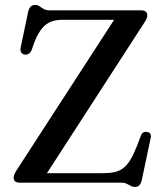

<svg xmlns="http://www.w3.org/2000/svg" viewBox="-20 -742 672 780"><path d="M566 -649.5 156.5 -16.5 101.5 -38.5H400Q426.5 -38.5 446.2 -43Q466 -47.5 481.5 -59.5Q497 -71.5 510.2 -93.8Q523.5 -116 537.5 -151.5L552.5 -191.5Q556.5 -201 563 -204.2Q569.5 -207.5 578 -206Q588 -204 591.2 -197.2Q594.5 -190.5 592 -180.5L556 -10.5Q552.5 3.5 546.2 10.5Q540 17.5 527.5 17.5Q519 17.5 511.5 13.2Q504 9 494.8 4.5Q485.5 0 470 0H60.5Q47.5 0 41.5 -5.2Q35.5 -10.5 35.5 -19.5Q35.5 -26 38.2 -33Q41 -40 46.5 -49L458.5 -684.5L471.5 -661.5H231.5Q206 -661.5 186.2 -653.5Q166.5 -645.5 151 -627Q135.5 -608.5 122 -576L108 -537.5Q103 -526.5 95.5 -522.8Q88 -519 79.5 -520.5Q70.5 -522 66 -529.2Q61.5 -536.5 64 -549L94 -692.5Q97.5 -708 104.5 -715Q111.5 -722 123.5 -722Q132.5 -722 140.2 -716.5Q148 -711 157.5 -705.5Q167 -700 181.5 -700H553Q566 -700 572.2 -694.5Q578.5 -689 578.5 -680Q578.5 -674 575.5 -666.5Q572.5 -659 566 -649.5Z"/></svg>

Font: Fraunces 24pt
Style: Regular
Weight: 400
Version: Version 1.000;[b76b70a41]